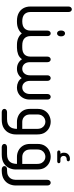

<svg xmlns="http://www.w3.org/2000/svg" viewBox="661 -1332 846 2208"><g transform="rotate(90 1084.0 -228.0)"><path d="M231 0H220Q167 0 130 -20Q93 -40 74 -74.5Q55 -109 55 -154V-593Q55 -610 64.5 -620.5Q74 -631 87 -631Q101 -631 109.5 -620.5Q118 -610 118 -593V-157Q118 -111 144.5 -86Q171 -61 225 -61H231Z M364 -461Q349 -461 340 -473.5Q331 -486 331 -504V-509Q331 -529 340 -541Q349 -553 364 -553Q379 -553 388.5 -541Q398 -529 398 -509V-504Q398 -486 388.5 -473.5Q379 -461 364 -461ZM508 -61V0H496Q450 0 416.5 -15.5Q383 -31 364 -56Q345 -31 311 -15.5Q277 0 231 0H219V-61H225Q279 -61 305.5 -86Q332 -111 332 -157V-350Q332 -367 341 -377.5Q350 -388 364 -388Q378 -388 386.5 -377.5Q395 -367 395 -350V-157Q395 -111 421.5 -86Q448 -61 502 -61Z M496 0V-61H526Q579 -61 605 -85.5Q631 -110 631 -156V-350Q631 -367 640.5 -377.5Q650 -388 663 -388Q677 -388 686 -377.5Q695 -367 695 -350V-149Q695 -109 716 -85Q737 -61 771 -61Q804 -61 825 -85.5Q846 -110 846 -148V-350Q846 -367 855.5 -377.5Q865 -388 878 -388Q892 -388 901 -377.5Q910 -367 910 -350V-148Q910 -110 931 -85.5Q952 -61 985 -61Q1019 -61 1040 -85.5Q1061 -110 1061 -148V-350Q1061 -367 1070.5 -377.5Q1080 -388 1093 -388Q1107 -388 1116 -377.5Q1125 -367 1125 -350V-148Q1125 -104 1106.5 -70.5Q1088 -37 1057 -18.5Q1026 0 988 0H983Q954 0 925 -13.5Q896 -27 878 -55Q860 -29 832.5 -14.5Q805 0 773 0H769Q735 0 706.5 -15.5Q678 -31 661 -58Q639 -26 603.5 -13Q568 0 530 0Z M1462 0H1379Q1344 0 1310 -16.5Q1276 -33 1254 -67Q1232 -101 1232 -153V-235Q1232 -288 1254 -321.5Q1276 -355 1310 -371.5Q1344 -388 1379 -388Q1415 -388 1448.5 -371.5Q1482 -355 1504 -321.5Q1526 -288 1526 -235V16Q1526 53 1509 90Q1492 127 1454.5 151Q1417 175 1355 175H1270Q1254 175 1243 166.5Q1232 158 1232 145Q1232 131 1243 122.5Q1254 114 1270 114H1349Q1384 114 1405.5 104.5Q1427 95 1438.5 80Q1450 65 1454.5 50Q1459 35 1460 25ZM1462 -61V-231Q1462 -266 1449 -287Q1436 -308 1417.5 -317.5Q1399 -327 1380 -327Q1361 -327 1341.5 -317.5Q1322 -308 1309 -287Q1296 -266 1296 -231V-156Q1296 -121 1309 -100Q1322 -79 1341.5 -70Q1361 -61 1380 -61Z M1748 -500Q1743 -507 1739.5 -517Q1736 -527 1736 -539Q1736 -574 1757 -591.5Q1778 -609 1804 -609H1813Q1823 -609 1829 -603.5Q1835 -598 1835 -590Q1835 -583 1829 -577.5Q1823 -572 1813 -572H1808Q1795 -572 1784 -563Q1773 -554 1773 -536Q1773 -519 1783.5 -509.5Q1794 -500 1808 -500H1834Q1845 -500 1851 -494.5Q1857 -489 1857 -481Q1857 -474 1851 -468.5Q1845 -463 1834 -463H1732Q1722 -463 1716 -468.5Q1710 -474 1710 -481Q1710 -489 1716 -494.5Q1722 -500 1732 -500ZM1865 0H1782Q1747 0 1713 -16.5Q1679 -33 1657 -67Q1635 -101 1635 -153V-235Q1635 -288 1657 -321.5Q1679 -355 1713 -371.5Q1747 -388 1782 -388Q1818 -388 1851.5 -371.5Q1885 -355 1907 -321.5Q1929 -288 1929 -235V16Q1929 53 1912 90Q1895 127 1857.5 151Q1820 175 1758 175H1673Q1657 175 1646 166.5Q1635 158 1635 145Q1635 131 1646 122.5Q1657 114 1673 114H1752Q1787 114 1808.5 104.5Q1830 95 1841.5 80Q1853 65 1857.5 50Q1862 35 1863 25ZM1865 -61V-231Q1865 -266 1852 -287Q1839 -308 1820.5 -317.5Q1802 -327 1783 -327Q1764 -327 1744.5 -317.5Q1725 -308 1712 -287Q1699 -266 1699 -231V-156Q1699 -121 1712 -100Q1725 -79 1744.5 -70Q1764 -61 1783 -61Z M1945 175H1928Q1912 175 1901 166.5Q1890 158 1890 145Q1890 132 1900 123Q1910 114 1926 114H1940Q1975 114 1996.5 103.5Q2018 93 2029 77Q2040 61 2044 44.5Q2048 28 2048 16V-350Q2048 -367 2058 -377.5Q2068 -388 2081 -388Q2095 -388 2104 -377.5Q2113 -367 2113 -350V16Q2113 53 2096.5 89.5Q2080 126 2043 150Q2006 174 1945 175Z"/></g></svg>

Font: Beiruti
Style: Regular
Weight: 400
Version: Version 1.00